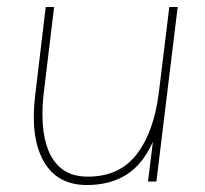

<svg xmlns="http://www.w3.org/2000/svg" viewBox="-20 -520 588 550"><path d="M105 -251Q100 -208 102.5 -166Q105 -124 118.5 -89.5Q132 -55 159.5 -34.5Q187 -14 232 -14Q322 -14 371.5 -78Q421 -142 435 -255L465 -500H489L428 0H404L418 -114Q389 -49 342 -19.5Q295 10 229 10Q143 10 104.5 -59Q66 -128 81 -249L111 -500H135Z"/></svg>

Font: Haskoy Thin
Style: Italic
Weight: 100
Designer: Ertekin Erdin
Foundry: Ertekin Erdin
Version: Version 2.000; ttfautohint (v1.8.4.7-5d5b)